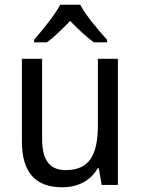

<svg xmlns="http://www.w3.org/2000/svg" viewBox="-20 -786 599 816"><path d="M321 -766H236C213 -722 161 -659 125 -617V-606H179C210 -628 244 -662 278 -697C312 -662 347 -629 379 -606H435V-617C399 -657 344 -721 321 -766ZM481 -536H396V-255C396 -129 361 -63 259 -63C191 -63 159 -106 159 -195V-536H73V-186C73 -56 128 10 245 10C307 10 365 -16 395 -71H400L412 0H481Z"/></svg>

Font: Noto Sans Arabic UI SmCn
Style: Regular
Weight: 400
Width: 4
Designer: Monotype Design Team, Nadine Chahine and Nizar Qandah
Foundry: Monotype Imaging Inc.
Version: Version 2.010